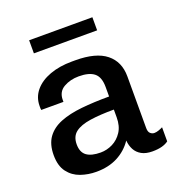

<svg xmlns="http://www.w3.org/2000/svg" viewBox="-126 -793 855 910"><g transform="rotate(-20 301.0 -337.5)"><path d="M207 10Q166 10 128.5 -3Q91 -16 67 -47.5Q43 -79 43 -133Q43 -188 67.5 -222Q92 -256 137 -274Q182 -292 245 -298.5Q308 -305 385 -305V-353Q385 -403 359.5 -423.5Q334 -444 282 -444Q239 -444 206 -425Q173 -406 173 -365V-355H61Q60 -359 60 -364.5Q60 -370 60 -375Q60 -419 87.5 -452Q115 -485 164 -503Q213 -521 276 -521H293Q397 -521 448 -480Q499 -439 499 -365V-104Q499 -85 508 -77Q517 -69 528 -69Q538 -69 549.5 -73Q561 -77 571 -82V-11Q558 -1 538 4.5Q518 10 490 10Q457 10 435.5 -2Q414 -14 403 -34.5Q392 -55 390 -81Q361 -38 315 -14Q269 10 207 10ZM257 -69Q289 -69 318 -83.5Q347 -98 366 -127Q385 -156 385 -200V-239Q315 -239 265 -231.5Q215 -224 189 -204Q163 -184 163 -144Q163 -104 187 -86.5Q211 -69 257 -69ZM120 -619V-685H439V-619Z"/></g></svg>

Font: Chivo Medium Medium
Style: Regular
Weight: 500
Version: Version 2.002